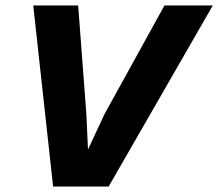

<svg xmlns="http://www.w3.org/2000/svg" viewBox="-20 -680 796 700"><path d="M755.8 -660 376.2 0H173.6L101.2 -660H265L294.8 -264.6L300.8 -134.8L360.8 -263.6L579.6 -660Z"/></svg>

Font: Work Sans
Style: Italic
Weight: 400
Italic angle: -13°
Designer: Wei Huang
Foundry: Wei Huang
Version: Version 2.012